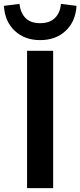

<svg xmlns="http://www.w3.org/2000/svg" viewBox="-50 -966 413 986"><path d="M89 0V-705H223V0ZM156 -760Q77 -760 26 -807.5Q-25 -855 -30 -936L50 -946Q55 -900 81 -873.5Q107 -847 156 -847Q205 -847 232 -873.5Q259 -900 263 -946L343 -936Q338 -855 287 -807.5Q236 -760 156 -760Z"/></svg>

Font: Nunito Sans 9pt
Style: Bold
Weight: 700
Version: Version 3.101;gftools[0.9.27]